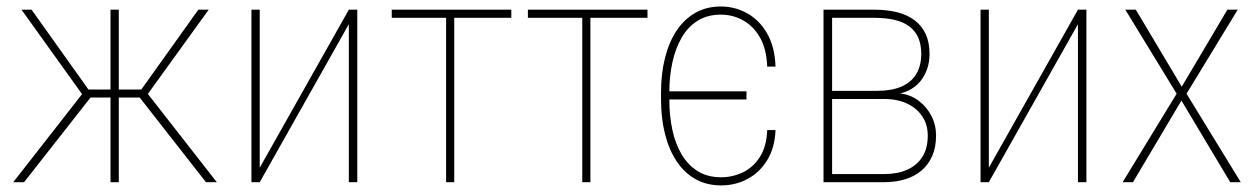

<svg xmlns="http://www.w3.org/2000/svg" viewBox="-20 -558 3851 588"><path d="M238.8 -259.3 45.9 -528.3H76.7L251 -283.7H329.6V-259.3ZM258.3 -260.7 53.7 0H20.5L242.2 -283.7ZM343.8 -528.3V0H318.4V-528.3ZM619.1 -528.3 424.8 -259.3H335.4L334.5 -283.7H412.6L587.4 -528.3ZM610.8 0 406.7 -260.7 422.4 -283.7 644 0Z M775.4 -44.4 1048.3 -528.3H1074.2V0H1048.3V-483.9L775.4 0H750V-528.3H775.4Z M1371.1 -528.3V0H1346.2V-528.3ZM1545.9 -528.3V-503.4H1179.7V-528.3Z M1788.1 -528.3V0H1763.2V-528.3ZM1962.9 -528.3V-503.4H1596.7V-528.3Z M2266.1 -278.3V-253.4H2022.5V-278.3ZM2188.5 -15.1Q2223.1 -15.1 2254.6 -30Q2286.1 -44.9 2306.9 -76.9Q2327.6 -108.9 2329.6 -159.7H2355Q2353 -106 2329.8 -67.9Q2306.6 -29.8 2269.5 -10Q2232.4 9.8 2188.5 9.8Q2144 9.8 2109.9 -9.5Q2075.7 -28.8 2052.2 -64Q2028.8 -99.1 2016.6 -147.5Q2004.4 -195.8 2004.4 -253.9V-274.4Q2004.4 -332.5 2016.6 -380.9Q2028.8 -429.2 2052.2 -464.4Q2075.7 -499.5 2109.6 -518.8Q2143.6 -538.1 2187.5 -538.1Q2231 -538.1 2268.3 -517.3Q2305.7 -496.6 2329.3 -455.6Q2353 -414.6 2355 -354H2329.6Q2327.6 -407.7 2307.6 -442.9Q2287.6 -478 2255.9 -495.6Q2224.1 -513.2 2187.5 -513.2Q2147 -513.2 2117.2 -494.9Q2087.4 -476.6 2068.1 -443.6Q2048.8 -410.6 2039.3 -367.4Q2029.8 -324.2 2029.8 -274.4V-253.9Q2029.8 -203.6 2039.1 -160.4Q2048.3 -117.2 2067.9 -84.5Q2087.4 -51.8 2117.4 -33.4Q2147.5 -15.1 2188.5 -15.1Z M2687 -254.9H2520L2519 -279.8H2666Q2710.4 -279.8 2740.5 -292.7Q2770.5 -305.7 2785.9 -331.1Q2801.3 -356.4 2801.3 -393.1Q2801.3 -421.9 2792 -442.9Q2782.7 -463.9 2764.6 -477.3Q2746.6 -490.7 2719.7 -497.1Q2692.9 -503.4 2657.7 -503.4H2528.3V0H2502V-528.3H2657.7Q2697.3 -528.3 2728.5 -520.3Q2759.8 -512.2 2781.7 -495.4Q2803.7 -478.5 2815.2 -453.1Q2826.7 -427.7 2826.7 -392.6Q2826.7 -368.2 2819.3 -346.7Q2812 -325.2 2797.9 -308.3Q2783.7 -291.5 2763.2 -281.2Q2742.7 -271 2715.8 -268.6ZM2687 0H2515.6L2517.6 -24.9H2687Q2728.5 -24.9 2758.5 -38.3Q2788.6 -51.8 2804.9 -77.9Q2821.3 -104 2821.3 -142.6Q2821.3 -175.8 2804.9 -200.9Q2788.6 -226.1 2758.5 -240.5Q2728.5 -254.9 2687 -254.9H2573.7L2574.7 -279.8H2723.6L2738.8 -271.5Q2769.5 -267.6 2793.9 -249Q2818.4 -230.5 2832.5 -202.9Q2846.7 -175.3 2846.7 -143.1Q2846.7 -107.4 2835 -80.6Q2823.2 -53.7 2802 -35.6Q2780.8 -17.6 2751.5 -8.8Q2722.2 0 2687 0Z M3008.3 -44.4 3281.2 -528.3H3307.1V0H3281.2V-483.9L3008.3 0H2982.9V-528.3H3008.3Z M3458.5 -528.3 3599.1 -292.5 3738.8 -528.3H3770.5L3613.8 -271L3779.8 0H3747.6L3598.1 -250L3449.7 0H3418L3583.5 -271L3426.3 -528.3Z"/></svg>

Font: Roboto Condensed Thin
Style: Regular
Weight: 250
Width: 3
Designer: Christian Robertson
Foundry: Google
Version: Version 3.009; 2024